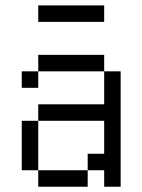

<svg xmlns="http://www.w3.org/2000/svg" viewBox="-20 -708 540 728"><path d="M375 -625H125V-687.5H375ZM62.5 -250H125V-62.5H62.5ZM62.5 -437.5H125V-375H62.5ZM125 -62.5H312.5V0H125ZM125 -312.5H375V-437.5H437.5V0H375V-62.5H312.5V-125H375V-250H125ZM125 -500H375V-437.5H125Z"/></svg>

Font: ChillBitmapSE 16px
Style: Regular
Weight: 400
Designer: Designed by Warren2060
Foundry: ChillType
Version: Version 1.000